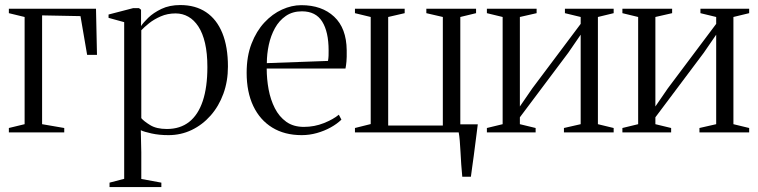

<svg xmlns="http://www.w3.org/2000/svg" viewBox="-20 -538 3080 780"><path d="M16 0V-18L80 -33.5V-469L16 -484.5V-502.5H370L374 -315H334L307 -472.5L151 -475.5V-33.5L241 -18V0Z M425 222V204L484.5 188.5V-448L421 -465.5V-479L521 -505H544.5L553 -498.5V-432Q561.5 -445.5 582.2 -465.8Q603 -486 635.8 -501.8Q668.5 -517.5 712.5 -517.5Q774 -517.5 817.2 -488.5Q860.5 -459.5 883.2 -403.8Q906 -348 906 -267.5Q906 -208 887.5 -157.2Q869 -106.5 835.8 -68.8Q802.5 -31 758.8 -10Q715 11 664.5 11Q626.5 11 595.8 4.2Q565 -2.5 552 -9L554 80.5V189L635.5 204V222ZM658 -14Q712 -14 748.5 -42.8Q785 -71.5 803.8 -127.8Q822.5 -184 822.5 -265.5Q822.5 -321.5 813 -362.5Q803.5 -403.5 786 -430.2Q768.5 -457 745 -470.2Q721.5 -483.5 693.5 -483.5Q660.5 -483.5 633 -471.5Q605.5 -459.5 585.5 -443.5Q565.5 -427.5 554 -415V-58Q564.5 -45.5 590 -29.8Q615.5 -14 658 -14Z M1205.5 11Q1136 11 1086 -19.8Q1036 -50.5 1009 -107.2Q982 -164 982 -242.5Q982 -309.5 1001.8 -360.5Q1021.5 -411.5 1054 -446.5Q1086.5 -481.5 1125.8 -499.2Q1165 -517 1204 -517Q1287.5 -517 1337.5 -470.2Q1387.5 -423.5 1388.5 -334Q1389 -304.5 1387.5 -288.2Q1386 -272 1383.5 -259.5H1063.5Q1063.5 -217 1071.2 -175Q1079 -133 1096.5 -98.5Q1114 -64 1143 -43.2Q1172 -22.5 1214.5 -22.5Q1257.5 -22.5 1296 -38Q1334.5 -53.5 1356.5 -72L1367 -52Q1349 -34.5 1323.2 -20.2Q1297.5 -6 1267.2 2.5Q1237 11 1205.5 11ZM1064 -281.5 1312.5 -290.5Q1314.5 -302 1314.8 -312.2Q1315 -322.5 1315 -333Q1315 -408.5 1289 -450.2Q1263 -492 1206.5 -492Q1168.5 -492 1141.2 -473.2Q1114 -454.5 1097 -423.8Q1080 -393 1072 -355.8Q1064 -318.5 1064 -281.5Z M1858 180Q1855.5 156 1853.8 130Q1852 104 1850.8 79.2Q1849.5 54.5 1847.8 33.8Q1846 13 1843.5 0H1422V-18L1486 -34V-469L1422 -484.5V-502.5H1624V-484.5L1557 -469V-28H1779V-469L1712 -484.5V-502.5H1914V-484.5L1850 -469V-33H1921Q1918.5 -13 1915.8 8.2Q1913 29.5 1910.2 51.8Q1907.5 74 1904.5 96Q1901.5 118 1898.5 139.2Q1895.5 160.5 1893 180Z M1958 0V-18L2022 -33.5V-469L1958 -484.5V-502.5H2160V-484.5L2092 -469V-105.5L2142.5 -179L2339 -441V-469L2275 -484.5V-502.5H2473V-484.5L2409 -469V-33.5L2473 -18V0H2271V-18L2339 -33.5V-397L2288.5 -323.5L2092 -61.5V-33.5L2156 -18V0Z M2508.5 0V-18L2572.5 -33.5V-469L2508.5 -484.5V-502.5H2710.5V-484.5L2642.5 -469V-105.5L2693 -179L2889.5 -441V-469L2825.5 -484.5V-502.5H3023.5V-484.5L2959.5 -469V-33.5L3023.5 -18V0H2821.5V-18L2889.5 -33.5V-397L2839 -323.5L2642.5 -61.5V-33.5L2706.5 -18V0Z"/></svg>

Font: Merriweather 144pt Light
Style: Regular
Weight: 300
Version: Version 2.100